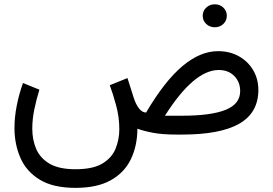

<svg xmlns="http://www.w3.org/2000/svg" viewBox="-20 -635 1288 906"><path d="M936.5 -560.5Q936.5 -583.5 953.1 -599.1Q969.7 -614.7 993.7 -614.7Q1017.6 -614.7 1033.9 -599.1Q1050.3 -583.5 1050.3 -560.5Q1050.3 -537.6 1033.9 -522Q1017.6 -506.3 993.7 -506.3Q969.7 -506.3 953.1 -522Q936.5 -537.6 936.5 -560.5ZM336.4 251.5Q231 251.5 167.7 212.9Q104.5 174.3 76.4 110.1Q48.3 45.9 48.3 -30.8Q48.3 -82.5 59.1 -137Q69.8 -191.4 88.4 -243.2L166 -211.9Q151.9 -167 142.1 -119.6Q132.3 -72.3 132.3 -27.8Q132.3 24.9 151.1 68.4Q169.9 111.8 214.4 137.7Q258.8 163.6 336.4 163.6Q418 163.6 462.6 137Q507.3 110.4 525.1 67.1Q543 23.9 543 -25.4Q543 -83.5 527.3 -140.1Q511.7 -196.8 498 -232.9L581.5 -266.6L610.8 -174.3Q621.1 -142.1 636.2 -123Q651.4 -104 669.4 -104Q756.8 -252.4 840.8 -323Q924.8 -393.6 1008.8 -393.6Q1064.5 -393.6 1107.4 -369.4Q1150.4 -345.2 1174.8 -303.7Q1199.2 -262.2 1199.2 -210Q1198.7 -103 1109.4 -51.5Q1020 0 838.9 0H813Q747.1 0 702.6 -8.3Q658.2 -16.6 628.4 -27.8Q627.9 53.7 597.2 116.9Q566.4 180.2 502.2 215.8Q438 251.5 336.4 251.5ZM1012.2 -304.7Q895 -304.7 758.3 -88.9H836.9Q976.1 -88.9 1044.7 -116.7Q1113.3 -144.5 1113.3 -205.1Q1113.3 -248 1085.4 -276.4Q1057.6 -304.7 1012.2 -304.7Z"/></svg>

Font: Vazirmatn RD
Style: Regular
Weight: 400
Designer: Saber Rastikerdar
Foundry: Saber Rastikerdar
Version: Version 32.102